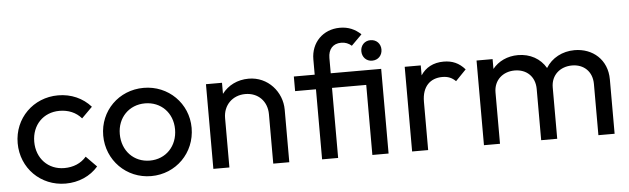

<svg xmlns="http://www.w3.org/2000/svg" viewBox="-47 -893 3513 1073"><g transform="rotate(-5 1709.5 -357.0)"><path d="M283 10C356 10 422 -19 466 -70L407 -130C377 -95 334 -77 283 -77C193 -77 128 -144 128 -238C128 -332 193 -398 283 -398C333 -398 376 -380 406 -345L466 -405C421 -456 356 -485 283 -485C143 -485 35 -377 35 -238C35 -98 143 10 283 10Z M763 10C902 10 1011 -99 1011 -239C1011 -377 901 -485 763 -485C623 -485 515 -377 515 -239C515 -100 624 10 763 10ZM763 -77C673 -77 608 -145 608 -239C608 -331 673 -398 763 -398C852 -398 918 -332 918 -239C918 -145 853 -77 763 -77Z M1112 0H1202V-277C1202 -349 1254 -401 1326 -401C1398 -401 1448 -350 1448 -277V0H1538V-295C1538 -394 1461 -485 1352 -485C1289 -485 1236 -458 1202 -413V-475H1112Z M1722 0H1812V-393H2004V0H2095V-475H1812V-561C1812 -609 1838 -640 1885 -640C1908 -640 1927 -632 1943 -618L2002 -677C1970 -707 1933 -724 1885 -724C1789 -724 1722 -654 1722 -561V-475H1605V-393H1722ZM2049 -525C2083 -525 2106 -550 2106 -583C2106 -615 2083 -640 2049 -640C2016 -640 1993 -615 1993 -583C1993 -550 2016 -525 2049 -525Z M2227 0H2317V-271C2317 -357 2364 -400 2431 -400C2462 -400 2485 -391 2506 -370L2565 -431C2532 -469 2494 -485 2446 -485C2388 -485 2344 -461 2317 -419V-475H2227Z M2630 0H2720V-288C2720 -358 2772 -401 2837 -401C2903 -401 2951 -358 2951 -287V0H3041V-288C3041 -358 3093 -401 3159 -401C3224 -401 3272 -358 3272 -287V0H3363V-305C3363 -416 3282 -485 3180 -485C3112 -485 3052 -453 3019 -399C2988 -453 2931 -485 2863 -485C2804 -485 2753 -461 2720 -420V-475H2630Z"/></g></svg>

Font: Outfit
Style: Regular
Weight: 400
Designer: Rodrigo Fuenzalida
Foundry: fragTYPE
Version: Version 1.100;gftools[0.9.27]